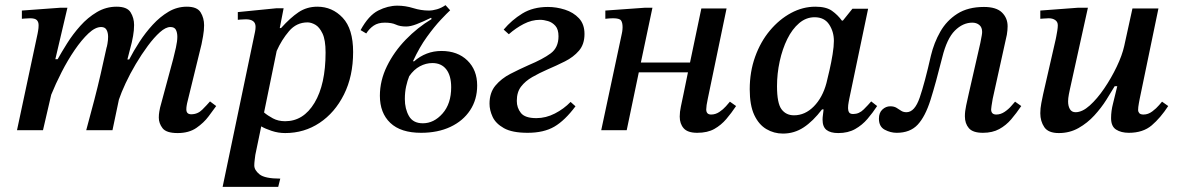

<svg xmlns="http://www.w3.org/2000/svg" viewBox="-20 -506 4580 746"><path d="M670 11Q626 11 611.5 -8Q597 -27 597 -49Q597 -61 599 -72.5Q601 -84 602 -88L653 -277Q658 -296 663.5 -321Q669 -346 669 -363Q669 -379 663.5 -390Q658 -401 642 -401Q624 -401 601.5 -381Q579 -361 554.5 -328Q530 -295 507.5 -257Q485 -219 468 -182.5Q451 -146 442 -119L417 0H315Q333 -66 346.5 -118Q360 -170 371 -218Q382 -266 394 -321Q395 -322 397.5 -336Q400 -350 400 -363Q400 -379 394 -390Q388 -401 373 -401Q350 -401 323.5 -376Q297 -351 270 -311.5Q243 -272 219.5 -226Q196 -180 179 -138L147 0H46L126 -375Q126 -375 128 -386Q130 -397 130 -408Q130 -421 123 -428Q116 -435 97 -435Q88 -435 76.5 -434Q65 -433 65 -433V-465L215 -476H242L195 -276H204Q219 -303 241 -338Q263 -373 292 -405.5Q321 -438 356.5 -459Q392 -480 433 -480Q474 -480 487.5 -458Q501 -436 501 -409Q501 -388 497 -366Q493 -344 492 -341L475 -275H482Q499 -308 522 -343.5Q545 -379 573.5 -410Q602 -441 635 -460.5Q668 -480 706 -480Q746 -480 759.5 -458Q773 -436 773 -408Q773 -388 769 -365.5Q765 -343 763 -334L707 -105Q707 -105 705.5 -97Q704 -89 704 -81Q704 -62 723 -62Q748 -62 766 -80Q784 -98 796 -112L820 -94Q809 -79 790.5 -54Q772 -29 743 -9Q714 11 670 11Z M1088 11Q1061 11 1035.5 2.5Q1010 -6 995 -15L972 96Q971 104 969.5 116Q968 128 968 137Q968 155 988.5 171.5Q1009 188 1069 188L1061 220H845L971 -383Q972 -388 972.5 -392.5Q973 -397 973 -402Q973 -431 935 -431Q925 -431 914.5 -430Q904 -429 904 -429V-459L1055 -474H1082L1067 -397H1072Q1108 -437 1140 -458.5Q1172 -480 1213 -480Q1271 -480 1311.5 -437Q1352 -394 1352 -304Q1352 -210 1316.5 -139Q1281 -68 1221.5 -28.5Q1162 11 1088 11ZM1006 -69Q1020 -57 1040.5 -46Q1061 -35 1088 -35Q1159 -35 1202 -106.5Q1245 -178 1245 -302Q1245 -351 1233 -376Q1221 -401 1205 -410Q1189 -419 1175 -419Q1132 -419 1103 -385Q1074 -351 1055 -308Z M1616 10Q1537 10 1496.5 -28.5Q1456 -67 1456 -134Q1456 -193 1483.5 -249Q1511 -305 1556.5 -352Q1602 -399 1657 -432L1655 -437Q1622 -421 1598.5 -412Q1575 -403 1558 -403Q1534 -403 1518 -410.5Q1502 -418 1475 -418Q1449 -418 1432 -406.5Q1415 -395 1403 -376L1381 -389Q1412 -446 1449.5 -465Q1487 -484 1524 -484Q1555 -484 1585.5 -474.5Q1616 -465 1646 -465Q1661 -465 1678 -470Q1695 -475 1711 -486L1729 -466Q1717 -455 1692.5 -429Q1668 -403 1639 -363Q1610 -323 1585 -269L1588 -267Q1635 -308 1695 -308Q1758 -308 1796 -271Q1834 -234 1834 -174Q1834 -119 1806.5 -77.5Q1779 -36 1730 -13Q1681 10 1616 10ZM1623 -27Q1666 -27 1699.5 -65Q1733 -103 1733 -167Q1733 -212 1714 -236.5Q1695 -261 1660 -261Q1635 -261 1611.5 -248.5Q1588 -236 1570 -210Q1563 -193 1558 -170.5Q1553 -148 1553 -121Q1553 -83 1569 -55Q1585 -27 1623 -27Z M2030 10Q1970 10 1938 -8Q1906 -26 1894 -52Q1882 -78 1882 -103Q1882 -146 1905 -173.5Q1928 -201 1963 -219Q1998 -237 2034 -253Q2089 -276 2119.5 -298.5Q2150 -321 2150 -365Q2150 -392 2138 -405.5Q2126 -419 2109.5 -424Q2093 -429 2078 -429Q2046 -429 2015 -413Q1984 -397 1957 -373L1937 -391Q1968 -428 2009.5 -453.5Q2051 -479 2109 -479Q2142 -479 2175 -468.5Q2208 -458 2229.5 -435Q2251 -412 2251 -374Q2251 -334 2229.5 -309Q2208 -284 2175 -267.5Q2142 -251 2107 -236Q2075 -222 2048 -206.5Q2021 -191 2004.5 -169.5Q1988 -148 1988 -114Q1988 -87 2004 -67Q2020 -47 2064 -47Q2101 -47 2136 -65Q2171 -83 2197 -110L2216 -93Q2175 -38 2134 -14Q2093 10 2030 10Z M2689 10Q2652 10 2636.5 -7.5Q2621 -25 2621 -53Q2621 -71 2625.5 -92Q2630 -113 2636 -142L2653 -225H2462L2415 0H2316L2396 -375Q2398 -384 2398.5 -391Q2399 -398 2399 -400Q2399 -418 2393 -426.5Q2387 -435 2362 -435Q2355 -435 2348 -434.5Q2341 -434 2332 -433V-465L2486 -476H2515L2470 -263H2661L2705 -473H2803L2730 -122Q2727 -109 2725.5 -98Q2724 -87 2724 -81Q2724 -61 2743 -61Q2760 -61 2775 -71Q2790 -81 2800.5 -93Q2811 -105 2816 -111L2840 -94Q2822 -67 2802 -43.5Q2782 -20 2755.5 -5Q2729 10 2689 10Z M3022 13Q2987 13 2957.5 -4.5Q2928 -22 2910.5 -59.5Q2893 -97 2893 -159Q2893 -227 2914 -285.5Q2935 -344 2971.5 -387.5Q3008 -431 3053.5 -455.5Q3099 -480 3148 -480Q3190 -480 3212.5 -464Q3235 -448 3251 -426H3255L3292 -472H3353L3280 -123Q3280 -123 3277.5 -110Q3275 -97 3275 -86Q3275 -76 3279 -69.5Q3283 -63 3295 -63Q3318 -63 3336 -81Q3354 -99 3365 -112L3388 -94Q3371 -68 3350.5 -44Q3330 -20 3302.5 -4.5Q3275 11 3237 11Q3207 11 3191.5 -1Q3176 -13 3176 -41Q3176 -50 3177.5 -60Q3179 -70 3180 -81H3174Q3139 -35 3102.5 -11Q3066 13 3022 13ZM3065 -58Q3108 -58 3142 -92.5Q3176 -127 3191 -183Q3196 -203 3203 -233.5Q3210 -264 3215 -295Q3220 -326 3220 -347Q3220 -383 3201.5 -411Q3183 -439 3145 -439Q3112 -439 3085 -416Q3058 -393 3039 -354.5Q3020 -316 3009.5 -268Q2999 -220 2999 -171Q2999 -105 3016.5 -81.5Q3034 -58 3065 -58Z M3464 10Q3440 10 3417.5 -2Q3395 -14 3395 -45Q3395 -68 3408.5 -80.5Q3422 -93 3439 -93Q3454 -93 3463.5 -87Q3473 -81 3481.5 -75.5Q3490 -70 3502 -70Q3534 -70 3553.5 -127Q3573 -184 3597 -290Q3609 -340 3633.5 -383Q3658 -426 3699.5 -452.5Q3741 -479 3803 -479Q3851 -479 3873 -457.5Q3895 -436 3895 -404Q3895 -389 3892 -371L3837 -122Q3834 -103 3832.5 -94.5Q3831 -86 3831 -81Q3831 -61 3851 -61Q3868 -61 3883.5 -71.5Q3899 -82 3909.5 -94.5Q3920 -107 3924 -111L3948 -94Q3929 -66 3909 -42.5Q3889 -19 3862.5 -4.5Q3836 10 3799 10Q3760 10 3744.5 -8Q3729 -26 3729 -54Q3729 -74 3734 -96.5Q3739 -119 3744 -142L3789 -339Q3793 -360 3794.5 -368Q3796 -376 3796 -382Q3796 -400 3785 -409Q3774 -418 3758 -418Q3721 -418 3690 -387Q3659 -356 3641 -283Q3616 -183 3595.5 -118Q3575 -53 3545.5 -21.5Q3516 10 3464 10Z M4094 11Q4053 11 4037.5 -12Q4022 -35 4022 -66Q4022 -85 4026 -105.5Q4030 -126 4033 -140L4082 -354Q4082 -354 4084 -364Q4086 -374 4088 -386.5Q4090 -399 4090 -408Q4090 -421 4080 -428Q4070 -435 4055 -435Q4044 -435 4035.5 -434Q4027 -433 4022 -433V-465L4169 -476H4207L4137 -159Q4136 -155 4133 -139.5Q4130 -124 4130 -112Q4130 -94 4137 -82Q4144 -70 4159 -70Q4185 -70 4214 -96Q4243 -122 4270.5 -162.5Q4298 -203 4319 -247Q4340 -291 4348 -327L4380 -473H4481L4408 -121Q4408 -121 4405 -105Q4402 -89 4402 -78Q4402 -72 4406.5 -66.5Q4411 -61 4423 -61Q4441 -61 4457 -73Q4473 -85 4483.5 -97.5Q4494 -110 4495 -111L4519 -94Q4489 -48 4455 -19Q4421 10 4366 10Q4336 10 4316.5 -2.5Q4297 -15 4297 -47Q4297 -75 4304.5 -103.5Q4312 -132 4321 -171H4311Q4298 -149 4278.5 -118Q4259 -87 4232 -57.5Q4205 -28 4170.5 -8.5Q4136 11 4094 11Z"/></svg>

Font: STIX Two Text Medium
Style: Italic
Weight: 500
Italic angle: -12°
Designer: Ross Mills, John Hudson & Paul Hanslow, Tiro Typeworks Ltd; with prior portions MicroPress Inc. and Coen Hoffman, Elsevi
Foundry: Tiro Typeworks Ltd
Version: Version 2.13 b171